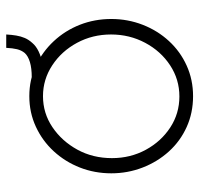

<svg xmlns="http://www.w3.org/2000/svg" viewBox="-32 -614 655 632"><g transform="rotate(-90 296.0 -297.5)"><path d="M296 10Q241 10 194.5 -11Q148 -32 114 -69.5Q80 -107 61 -156Q42 -205 42 -259Q42 -314 61 -362.5Q80 -411 114.5 -448.5Q149 -486 195.5 -507.5Q242 -529 296 -529Q350 -529 396 -507.5Q442 -486 477 -448.5Q512 -411 531 -362.5Q550 -314 550 -259Q550 -205 531 -156Q512 -107 477.5 -69.5Q443 -32 396.5 -11Q350 10 296 10ZM92 -257Q92 -196 119.5 -145.5Q147 -95 193 -65Q239 -35 295 -35Q351 -35 397.5 -65.5Q444 -96 471.5 -147.5Q499 -199 499 -260Q499 -321 471.5 -372Q444 -423 397.5 -453.5Q351 -484 296 -484Q240 -484 194 -453Q148 -422 120 -371Q92 -320 92 -257ZM357 -482 358 -521Q388 -521 408 -527Q428 -533 438 -544Q447 -555 450.5 -569.5Q454 -584 455 -605H499Q498 -587 495.5 -572Q493 -557 487.5 -544Q482 -531 471 -519Q461 -507 443.5 -498.5Q426 -490 403.5 -486Q381 -482 357 -482Z"/></g></svg>

Font: Raleway Thin Light
Style: Regular
Weight: 300
Version: Version 4.026